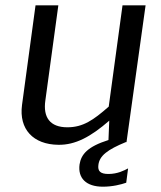

<svg xmlns="http://www.w3.org/2000/svg" viewBox="-20 -537 606 724"><path d="M351 85C355 50 386 27 454 -1H457L529 -517H442L390 -135C332 -84 293 -57 234 -57C168 -57 142 -95 151 -158L200 -517H114L63 -141C51 -50 105 8 200 9C264 10 322 -21 392 -82L389 -9C310 16 286 45 280 83C273 134 304 167 368 167C404 167 436 159 456 152L463 98C448 106 423 119 389 119C358 119 348 108 351 85Z"/></svg>

Font: United Sans
Style: Italic
Weight: 400
Italic angle: -8°
Designer: Pablo Impallari, Rodrigo Fuenzalida (Modified by Dan O. Williams)
Version: Version 1.000;PS 001.000;hotconv 1.0.88;makeotf.lib2.5.64775